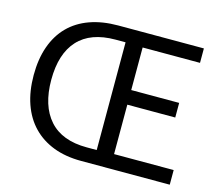

<svg xmlns="http://www.w3.org/2000/svg" viewBox="-103 -868 1153 1002"><g transform="rotate(15 473.5 -366.5)"><path d="M58 -369Q58 -456 82 -524Q106 -592 152 -638.5Q198 -685 265 -709Q332 -733 417 -733H880V-655H570V-425H829V-346H570V-79H892V0H413Q329 0 263.5 -25Q198 -50 152 -97.5Q106 -145 82 -213.5Q58 -282 58 -369ZM423 -658Q289 -658 221 -584Q153 -510 153 -369Q153 -229 221 -152.5Q289 -76 423 -76H477V-658Z"/></g></svg>

Font: Kinto Sans
Style: Regular
Weight: 400
Designer: Authors: Ryoko NISHIZUKA  (kana & ideographs); Paul D. Hunt (Latin, Greek & Cyrillic); Wenlong ZHANG  (bopomofo); Sandol
Foundry: Adobe Systems Incorporated, ookami Inc.
Version: Version 0.001